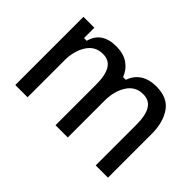

<svg xmlns="http://www.w3.org/2000/svg" viewBox="-90 -754 996 996"><g transform="rotate(45 408.5 -256.0)"><path d="M71.7 0V-500H151.7V-424.2H171.7Q195 -512.5 300 -512.5Q354.2 -512.5 388.3 -488.8Q422.5 -465 438.3 -424.2H458.3Q472.5 -466.7 507.1 -489.6Q541.7 -512.5 595 -512.5Q677.5 -512.5 714.6 -458.8Q751.7 -405 751.7 -320.8V0H661.7V-301.7Q661.7 -366.7 640.8 -401.2Q620 -435.8 574.2 -435.8Q518.3 -435.8 487.5 -387.9Q456.7 -340 456.7 -269.2V0H366.7V-301.7Q366.7 -366.7 345.8 -401.2Q325 -435.8 279.2 -435.8Q223.3 -435.8 192.5 -387.9Q161.7 -340 161.7 -269.2V0Z"/></g></svg>

Font: Familjen Grotesk GF
Style: Regular
Weight: 400
Designer: Anders Wikstroem, Jonas Baeckman, Matilda Gysing, Kristian Moeller
Foundry: Familjen STHLM AB
Version: Version 2.000; Beta; Release 4; Build 6